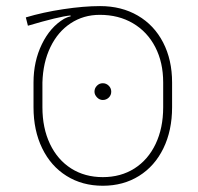

<svg xmlns="http://www.w3.org/2000/svg" viewBox="-20 -591 640 621"><path d="M63.5 0ZM88.4 -244.1V-324.2Q88.4 -392.6 115.5 -448.2Q142.6 -503.9 187.5 -530.3Q190.9 -532.2 197 -534.7Q203.1 -537.1 208.5 -538.1L208 -541Q170.9 -537.6 70.3 -507.8L63.5 -534.7Q118.7 -551.3 184.8 -561.3Q251 -571.3 303.7 -571.3Q373 -571.3 425.8 -540.5Q478.5 -509.8 507.6 -453.6Q536.6 -397.5 536.6 -324.2V-244.1Q536.6 -168.9 508.5 -111.3Q480.5 -53.7 429.7 -22Q378.9 9.8 312.5 9.8Q246.1 9.8 195.3 -22Q144.5 -53.7 116.5 -111.3Q88.4 -168.9 88.4 -244.1ZM507.8 -244.1V-324.2Q507.8 -389.2 482.2 -438.7Q456.5 -488.3 410.2 -515.6Q363.8 -543 302.7 -543Q250 -543 208.5 -515.6Q167 -488.3 143.1 -438.7Q119.1 -389.2 117.2 -324.2V-244.1Q117.2 -176.8 141.6 -125.5Q166 -74.2 210.2 -46.1Q254.4 -18.1 312.5 -18.1Q370.6 -18.1 414.8 -46.1Q459 -74.2 483.4 -125.5Q507.8 -176.8 507.8 -244.1ZM285.6 -294.4Q285.6 -305.7 293.5 -313.7Q301.3 -321.8 312.5 -321.8Q323.7 -321.8 331.8 -313.7Q339.8 -305.7 339.8 -294.4Q339.8 -283.2 331.8 -275.4Q323.7 -267.6 312.5 -267.6Q301.8 -267.6 293.7 -276.1Q285.6 -284.7 285.6 -294.4Z"/></svg>

Font: Heebo Thin
Style: Regular
Weight: 250
Designer: Oded Ezer
Foundry: Meir Sadan
Version: Version 2.001; ttfautohint (v1.5.14-ce02) -l 8 -r 50 -G 200 